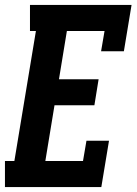

<svg xmlns="http://www.w3.org/2000/svg" viewBox="-27 -755 551 775"><path d="M-7 0V-105H31L118 -630H94V-735H504L473 -548H381L395 -630H243L211 -435H371L354 -330H193L156 -105H308L322 -187H413L382 0Z"/></svg>

Font: Iosevka Slab Extrabold
Style: Italic
Weight: 800
Italic angle: -9°
Monospace: yes
Designer: Belleve Invis
Foundry: Belleve Invis
Version: Version 11.1.0; ttfautohint (v1.8.3)